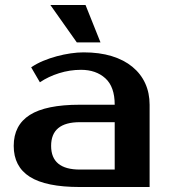

<svg xmlns="http://www.w3.org/2000/svg" viewBox="-20 -750 685 770"><path d="M185 -165Q185 -70 300 -70H440V-260H300Q185 -260 185 -165ZM440 -330Q440 -402 402.5 -436Q365 -470 305 -470Q260 -470 217 -456.5Q174 -443 140 -420L105 -480Q127 -495 153.5 -506Q180 -517 208 -524.5Q236 -532 263.5 -536Q291 -540 315 -540Q379 -540 428 -525Q477 -510 511 -482Q545 -454 562.5 -415.5Q580 -377 580 -330V0H300Q164 0 99.5 -41Q35 -82 35 -165Q35 -248 99.5 -289Q164 -330 300 -330ZM182 -730 288 -580H383L323 -730Z"/></svg>

Font: Prosto One
Style: Regular
Weight: 400
Designer: Pavel Emelyanov and Jovanny lemonad
Foundry: Pavel Emelyanov and Jovanny Lemonad
Version: Version 1.001